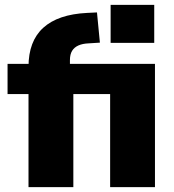

<svg xmlns="http://www.w3.org/2000/svg" viewBox="-20 -768 715 788"><path d="M97 0V-382H11V-506H136L97 -474V-494Q97 -599 157.5 -654Q218 -709 337 -715L378 -717L390 -593L343 -590Q319 -589 302 -581.5Q285 -574 276 -559.5Q267 -545 267 -521V-473L223 -506H616V0H432V-382H281V0ZM434 -592V-748H613V-592Z"/></svg>

Font: Nunito Sans 7pt SemiCondensed Black
Style: Regular
Weight: 900
Width: 4
Designer: Vernon Adams
Foundry: Vernon Adams
Version: Version 3.101;gftools[0.9.27]